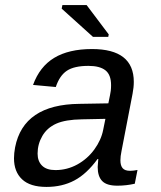

<svg xmlns="http://www.w3.org/2000/svg" viewBox="-20 -733 640 763"><path d="M497.1 -54.2Q510.3 -54.2 526.4 -57.6L515.6 -2.9Q481.4 4.9 446.3 4.9Q403.8 4.9 386 -13.7Q368.2 -32.2 368.2 -69.3L370.6 -101.1H367.7Q324.2 -41.5 275.6 -15.9Q227.1 9.8 164.6 9.8Q99.6 9.8 67.6 -20.5Q35.6 -50.8 35.6 -104Q35.6 -124 40 -147.5Q73.2 -317.9 295.4 -320.3L410.6 -322.3Q418.9 -361.8 420.2 -372.3Q421.4 -382.8 421.4 -394.5Q421.4 -436 398.9 -453.6Q376.5 -471.2 331.5 -471.2Q274.9 -471.2 245.8 -451.9Q216.8 -432.6 201.7 -387.2L111.3 -395.5Q137.7 -468.3 195.6 -503.2Q253.4 -538.1 345.7 -538.1Q511.7 -538.1 511.7 -407.7Q511.7 -385.7 506.8 -360.4L462.9 -132.8Q458.5 -111.8 458.5 -95.7Q458.5 -75.2 467.3 -64.7Q476.1 -54.2 497.1 -54.2ZM200.2 -57.1Q246.6 -57.1 287.1 -79.3Q327.6 -101.6 355 -139.2Q382.3 -176.8 390.1 -217.3L398.9 -260.7L305.7 -258.8Q239.7 -257.8 203.4 -241.5Q167 -225.1 148.2 -192.6Q129.4 -160.2 129.4 -122.6Q129.4 -92.3 147.2 -74.7Q165 -57.1 200.2 -57.1ZM349.6 -586.4 225.1 -698.7 228 -712.9H324.2L412.1 -596.2L410.2 -586.4Z"/></svg>

Font: Cousine
Style: Italic
Weight: 400
Italic angle: -12°
Monospace: yes
Designer: Steve Matteson
Foundry: Monotype Imaging Inc.
Version: Version 1.21